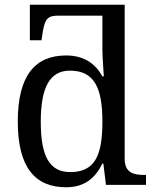

<svg xmlns="http://www.w3.org/2000/svg" viewBox="-20 -780 654 810"><path d="M259 10C337 10 382 -29 412 -90H416L427 0H596V-42H588C544 -42 506 -51 506 -110V-760H106V-610H155L160 -643C170 -706 184 -714 230 -714H412V-568C412 -544 418 -458 418 -458H412C383 -510 336 -546 259 -546C127 -546 55 -460 55 -267C55 -75 127 10 259 10ZM276 -54C187 -54 152 -124 152 -266C152 -406 187 -482 275 -482C380 -482 412 -406 412 -267C412 -123 380 -54 276 -54Z"/></svg>

Font: Noto Serif
Style: Regular
Weight: 400
Designer: Monotype Design Team
Foundry: Monotype Imaging Inc.
Version: Version 2.015